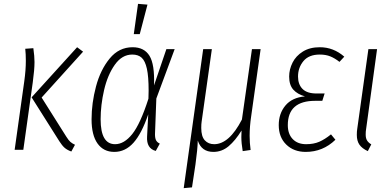

<svg xmlns="http://www.w3.org/2000/svg" viewBox="-20 -777 2029 996"><path d="M288 -44 144 -272 380 -532 411 -509 196 -271 324 -68Q336 -49 345 -41Q354 -33 369 -26L350 9Q328 1 315 -10.5Q302 -22 288 -44ZM106 -356Q114 -413 114 -462Q114 -497 111 -524L153 -527Q159 -485 159 -455Q159 -416 150 -350L101 0H56Z M779 -334 843 -522H886L791 -266L784 -81Q784 -59 790 -48.5Q796 -38 809 -32L788 6Q739 -7 743 -69L749 -184Q715 -84 672.5 -36.5Q630 11 573 11Q517 11 486 -32.5Q455 -76 455 -158Q455 -242 478 -328.5Q501 -415 549 -473.5Q597 -532 668 -532Q728 -532 755.5 -487.5Q783 -443 779 -334ZM502 -158Q502 -29 577 -29Q624 -29 666 -81.5Q708 -134 750 -265L751 -307Q751 -380 742 -420.5Q733 -461 715 -477.5Q697 -494 666 -494Q613 -494 575.5 -441Q538 -388 520 -310Q502 -232 502 -158ZM696 -757 745 -753 705 -600H674Z M1275 -72Q1275 -36 1280 1L1239 7Q1232 -34 1232 -66Q1232 -87 1233 -100Q1201 -48 1166 -18.5Q1131 11 1087 11Q1025 11 1006 -48Q1005 -4 994 76L976 195L933 199L1034 -522H1079L1026 -146Q1024 -134 1024 -113Q1024 -69 1042.5 -49Q1061 -29 1091 -29Q1169 -29 1235 -157L1287 -522H1332L1283 -174Q1275 -121 1275 -72Z M1426 -128Q1426 -188 1460.5 -229.5Q1495 -271 1562 -277Q1523 -288 1501.5 -312Q1480 -336 1480 -380Q1480 -417 1497.5 -452Q1515 -487 1551 -509.5Q1587 -532 1639 -532Q1710 -532 1766 -483L1741 -456Q1717 -475 1693.5 -484.5Q1670 -494 1639 -494Q1582 -494 1554 -460Q1526 -426 1526 -380Q1526 -339 1549.5 -315.5Q1573 -292 1622 -292H1664L1652 -254H1615Q1473 -254 1473 -128Q1473 -82 1498.5 -55.5Q1524 -29 1568 -29Q1607 -29 1636 -41.5Q1665 -54 1697 -80L1720 -52Q1655 11 1566 11Q1504 11 1465 -27Q1426 -65 1426 -128Z M1879 -106Q1877 -96 1877 -79Q1877 -60 1884 -48.5Q1891 -37 1906 -28L1888 7Q1858 -7 1844.5 -26.5Q1831 -46 1831 -77Q1831 -96 1833 -107L1891 -522H1936Z"/></svg>

Font: Fira Sans Extra Condensed ExtraLight
Style: Italic
Weight: 275
Width: 3
Italic angle: -8°
Designer: Carrois Corporate & Edenspiekermann AG
Foundry: Carrois Corporate GbR & Edenspiekermann AG
Version: Version 4.203